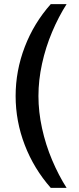

<svg xmlns="http://www.w3.org/2000/svg" viewBox="-20 -756 384 934"><path d="M227 158Q145 65 100.5 -50.5Q56 -166 56 -289Q56 -412 100.5 -528Q145 -644 227 -736H304Q265 -675 233.5 -600.5Q202 -526 184.5 -446Q167 -366 167 -289Q167 -212 184.5 -132Q202 -52 233.5 22.5Q265 97 304 158Z"/></svg>

Font: Archivo SemiBold Condensed
Style: Regular
Weight: 600
Width: 3
Version: Version 2.001